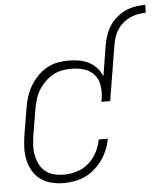

<svg xmlns="http://www.w3.org/2000/svg" viewBox="-53 -790 727 846"><g transform="rotate(-5 310.5 -367.5)"><path d="M432 -583Q436 -605 443.5 -626.5Q451 -648 463.5 -667Q476 -686 494.5 -701.5Q513 -717 534 -726.5Q555 -736 577 -739.5Q599 -743 621 -743L620 -708Q603 -708 586 -705Q569 -702 552 -694.5Q535 -687 521 -675.5Q507 -664 496.5 -649Q486 -634 480 -617Q474 -600 471 -583ZM195 8Q167 8 141 1.5Q115 -5 94 -20Q73 -35 59.5 -57.5Q46 -80 40 -106Q34 -132 35 -160Q36 -188 40 -215L60 -335Q64 -360 71.5 -384Q79 -408 92 -430.5Q105 -453 123.5 -472.5Q142 -492 164.5 -505Q187 -518 212 -523Q237 -528 262 -528Q286 -528 309 -524Q332 -520 351.5 -510Q371 -500 386 -483.5Q401 -467 410 -446L432 -583H471L430 -334H391L394 -350Q398 -379 394 -407Q390 -435 372 -455Q354 -475 327 -483Q300 -491 271 -491Q251 -491 230 -487Q209 -483 189.5 -472Q170 -461 154 -445Q138 -429 126.5 -410Q115 -391 109 -370.5Q103 -350 99 -329L79 -209Q76 -187 75 -165Q74 -143 78.5 -122.5Q83 -102 92.5 -83.5Q102 -65 118 -52.5Q134 -40 155 -34.5Q176 -29 199 -29Q227 -29 256 -37.5Q285 -46 308.5 -66.5Q332 -87 346 -114.5Q360 -142 365 -170H405Q401 -146 391.5 -122.5Q382 -99 367.5 -78Q353 -57 333 -39.5Q313 -22 290.5 -11.5Q268 -1 243 3.5Q218 8 195 8Z"/></g></svg>

Font: Iosevka Extralight Oblique
Style: Regular
Weight: 200
Italic angle: -9°
Monospace: yes
Designer: Belleve Invis
Foundry: Belleve Invis
Version: Version 32.5.0; ttfautohint (v1.8.4)